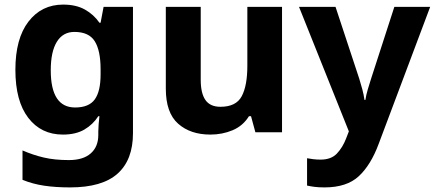

<svg xmlns="http://www.w3.org/2000/svg" viewBox="-20 -576 1893 836"><path d="M255 -556Q311 -556 349.5 -534.5Q388 -513 413 -477H418L431 -546H559V4Q559 120 492 180Q425 240 285 240Q222 240 172 232.5Q122 225 78 207V79Q124 99 171 110Q218 121 280 121Q342 121 375 92Q408 63 408 12V-3Q408 -15 409.5 -35Q411 -55 413 -70H408Q385 -34 347.5 -12Q310 10 254 10Q159 10 103 -63Q47 -136 47 -272Q47 -408 104 -482Q161 -556 255 -556ZM304 -437Q254 -437 227.5 -394Q201 -351 201 -270Q201 -108 307 -108Q367 -108 392.5 -143Q418 -178 418 -252V-274Q418 -356 392.5 -396.5Q367 -437 304 -437Z M1208 -546V0H1092L1073 -70H1064Q1038 -28 993 -9Q948 10 896 10Q809 10 755.5 -37.5Q702 -85 702 -190V-546H854V-228Q854 -170 874.5 -140.5Q895 -111 940 -111Q1008 -111 1032.5 -157Q1057 -203 1057 -290V-546Z M1282 -546H1441L1544 -234Q1551 -212 1557.5 -187.5Q1564 -163 1567 -141H1571Q1574 -162 1581.5 -187Q1589 -212 1596 -234L1697 -546H1853L1629 50Q1595 142 1542.5 191Q1490 240 1393 240Q1367 240 1348.5 237.5Q1330 235 1317 232V113Q1327 115 1343 117Q1359 119 1376 119Q1422 119 1447 92.5Q1472 66 1487 27L1499 -4Z"/></svg>

Font: Noto Sans Cherokee
Style: Bold
Weight: 700
Designer: Monotype Design Team
Foundry: Monotype Imaging Inc.
Version: Version 2.001; ttfautohint (v1.8.4.7-5d5b)